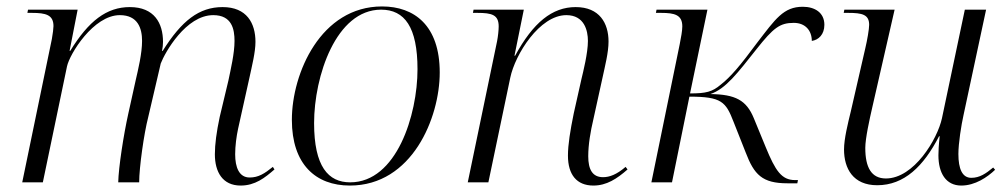

<svg xmlns="http://www.w3.org/2000/svg" viewBox="-20 -566 3126 596"><path d="M727 10C772 10 802 -14 832 -40L827 -48C801 -27 782 -15 755 -15C722 -15 710 -47 710 -87C710 -113 714 -143 719 -166L755 -328C762 -361 773 -404 773 -436C773 -494 746 -544 671 -544C598 -544 544 -502 485 -408H483C485 -418 486 -427 486 -436C486 -494 459 -544 383 -544C311 -544 255 -501 198 -408H196L221 -536H67L65 -526H79C122 -526 146 -520 146 -485C146 -478 144 -462 141 -445L49 0H113L188 -360C196 -398 270 -519 352 -519C408 -519 421 -478 421 -439C421 -400 409 -351 401 -316L378 -212C364 -149 348 -47 347 0H412C412 -46 427 -152 440 -202L479 -369C492 -403 557 -519 642 -519C700 -519 708 -475 708 -439C708 -400 696 -350 689 -316L662 -203C652 -156 647 -118 647 -87C647 -32 671 10 727 10Z M1066 10C1259 10 1345 -200 1345 -341C1345 -487 1266 -546 1166 -546C976 -546 886 -339 886 -194C886 -56 960 10 1066 10ZM1067 0C999 0 955 -49 955 -184C955 -329 1023 -536 1163 -536C1236 -536 1276 -482 1276 -351C1276 -209 1211 0 1067 0Z M1822 10C1863 10 1895 -11 1928 -40L1922 -48C1894 -24 1872 -16 1852 -16C1819 -16 1806 -40 1806 -81C1806 -117 1813 -158 1822 -196L1851 -328C1858 -361 1869 -403 1869 -437C1869 -494 1841 -544 1767 -544C1694 -544 1635 -496 1579 -393H1577L1606 -536H1450L1448 -526H1462C1507 -526 1528 -520 1528 -484C1528 -473 1526 -453 1523 -438L1432 0H1496L1564 -325C1579 -397 1655 -519 1738 -519C1794 -519 1805 -471 1805 -439C1805 -401 1790 -342 1785 -321L1761 -214C1750 -160 1743 -117 1743 -83C1743 -24 1770 10 1822 10Z M2424 3H2455L2457 -7H2448C2406 -7 2387 -36 2357 -109L2320 -199C2297 -255 2263 -273 2185 -274C2233 -290 2270 -340 2328 -413C2381 -480 2401 -495 2444 -495C2480 -495 2500 -471 2500 -439C2521 -442 2539 -459 2539 -489C2539 -527 2509 -545 2472 -545C2412 -545 2387 -507 2330 -433C2279 -364 2248 -327 2217 -303C2191 -281 2172 -276 2122 -276L2176 -536H2018L2016 -526H2032C2074 -526 2098 -520 2098 -484C2098 -471 2094 -449 2090 -429L2002 0H2066L2120 -266C2220 -266 2233 -250 2257 -188L2295 -92C2321 -24 2346 3 2424 3Z M2964 10C3007 10 3045 -16 3069 -39L3063 -46C3040 -27 3021 -14 2995 -14C2967 -14 2955 -42 2955 -88C2955 -121 2964 -178 2971 -209L3041 -536H2975L2904 -199C2890 -134 2817 -12 2730 -12C2685 -12 2666 -46 2666 -107C2666 -136 2679 -195 2688 -234L2757 -536H2601L2599 -526H2613C2656 -526 2678 -521 2678 -489C2678 -476 2672 -441 2666 -416L2621 -220C2612 -183 2600 -135 2600 -102C2600 -43 2628 9 2703 9C2787 9 2847 -50 2895 -143H2897C2894 -117 2893 -97 2893 -84C2893 -29 2916 10 2964 10Z"/></svg>

Font: Noto Serif Display Light
Style: Italic
Weight: 300
Italic angle: -12°
Designer: Monotype Design Team
Foundry: Monotype Imaging Inc.
Version: Version 2.009